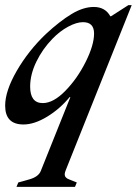

<svg xmlns="http://www.w3.org/2000/svg" viewBox="-32 -475 531 745"><path d="M39 233 82 221Q117 211 126 189L241 -98H238Q200 -52 150.5 -22Q101 8 59 8Q-12 8 -12 -65Q-12 -122 33 -200Q78 -278 146 -343Q200 -393 245.5 -420.5Q291 -448 332 -448Q376 -448 396 -412H399L466 -455H479L224 183Q219 195 219 201Q219 215 236 221L266 233L259 250H32ZM333 -345Q333 -389 290 -389Q265 -389 232.5 -371.5Q200 -354 172 -325Q133 -285 109 -235.5Q85 -186 85 -139Q85 -75 134 -75Q175 -75 221.5 -122.5Q268 -170 300.5 -235Q333 -300 333 -345Z"/></svg>

Font: Ibarra Real Nova SemiBold
Style: Italic
Weight: 600
Italic angle: -22°
Designer: Jose Maria Ribagorda & Octavio Pardo
Foundry: Octavio Pardo
Version: Version 1.014